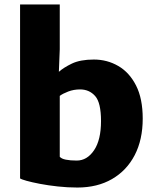

<svg xmlns="http://www.w3.org/2000/svg" viewBox="-20 -831 702 861"><path d="M327 10Q283 10 239.5 5.2Q196 0.5 159.5 -6.5Q123 -13.5 99 -20.2Q75 -27 70 -31V-811H248V-610L244 -509Q264.5 -527.5 302.2 -545.8Q340 -564 401 -564Q460.5 -564 510.2 -535.2Q560 -506.5 590 -447.8Q620 -389 620 -299Q620 -204.5 584 -135.2Q548 -66 482.2 -28Q416.5 10 327 10ZM248 -128Q255.5 -119 275.2 -115Q295 -111 324 -111Q370.5 -111 401.8 -157.2Q433 -203.5 433 -288Q433 -370.5 406.8 -400.2Q380.5 -430 339 -430Q310.5 -430 285.8 -420.5Q261 -411 248 -401Z"/></svg>

Font: Merriweather Sans ExtraBold
Style: Regular
Weight: 800
Designer: Eben Sorkin
Foundry: Eben Sorkin
Version: Version 2.001; ttfautohint (v1.8.3)